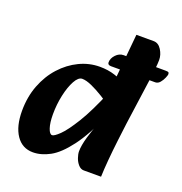

<svg xmlns="http://www.w3.org/2000/svg" viewBox="-129 -811 893 940"><g transform="rotate(20 318.0 -341.0)"><path d="M143 16Q87 16 55.5 -30.5Q24 -77 24 -157Q24 -230 47.5 -291Q71 -352 111.5 -396.5Q152 -441 203 -465.5Q254 -490 309 -490Q352 -490 387.5 -478.5Q423 -467 448 -455L419 -321Q392 -339 360.5 -358.5Q329 -378 299 -391.5Q269 -405 248 -405Q228 -405 210.5 -373Q193 -341 182.5 -292.5Q172 -244 172 -193Q172 -149 181 -122Q190 -95 203 -95Q214 -95 240.5 -120.5Q267 -146 307 -210.5Q347 -275 396 -393L427 -283Q374 -163 325 -98Q276 -33 231 -8.5Q186 16 143 16ZM408 14Q392 14 379.5 0Q367 -14 360.5 -33Q354 -52 354 -66Q354 -96 367 -141.5Q380 -187 399 -233L414 -269L373 -311L384 -416L398 -433L423 -698H513Q538 -698 554 -672.5Q570 -647 570 -620Q570 -612 569 -598Q568 -584 565.5 -561.5Q563 -539 558 -503L526 -273Q521 -234 514.5 -180Q508 -126 503.5 -74Q499 -22 498 14ZM359 -511Q341 -511 341 -525Q341 -546 358.5 -564.5Q376 -583 398 -583L618 -582Q630 -582 633 -579.5Q636 -577 636 -569Q636 -565 630 -550.5Q624 -536 613.5 -523.5Q603 -511 589 -511Z"/></g></svg>

Font: Alkatra
Style: Regular
Weight: 400
Designer: Suman Bhandary
Version: Version 1.100;gftools[0.9.22]